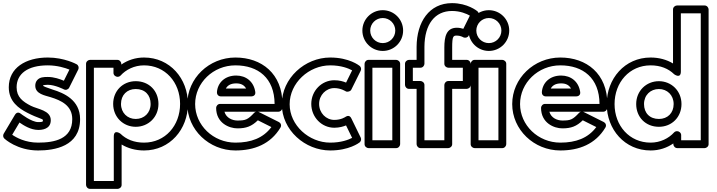

<svg xmlns="http://www.w3.org/2000/svg" viewBox="-22 -920 4576 1225"><path d="M283 -503C343.4 -503 394.7 -486.6 421 -476L385.5 -404.9C360.3 -415.5 323.1 -429 283 -429C256.9 -429 230.6 -428.1 213.8 -407C205.6 -396.7 203 -384.3 203 -373C203 -319.8 266 -311.1 300.5 -300.1C368.6 -279.1 439 -246.6 439 -160C439 -32.6 326.6 -10 221 -10C139.9 -10 81.6 -42.3 55.8 -60.2L102.3 -138.3C128.7 -120 174.3 -91 222 -91C244.2 -91 302 -94.7 302 -153C302 -216.8 217 -223.2 174.5 -245.2C123.6 -271.6 84 -300.2 84 -363C84 -448.8 154 -503 283 -503ZM283 -553C142 -553 34 -487.2 34 -363C34 -271.8 98.3 -228.4 151.5 -200.8C225 -162.8 252 -163.2 252 -153C252 -143.3 249.8 -141 222 -141C178.9 -141 111.1 -194.1 111.1 -194.1C90.8 -211.1 77.4 -194.3 73.5 -187.8L1.5 -66.8C-4.2 -57.1 -2.7 -43.7 6 -35.7C8.1 -33.7 87.5 40 221 40C325.4 40 489 14.6 489 -160C489 -283.4 383.4 -326.9 315.5 -347.9C277 -360.1 254.8 -369.7 253 -372.6C253 -372.6 253 -372.7 253 -373C253 -374.2 253.1 -375.1 253.2 -375.7C255.9 -376.9 266 -379 283 -379C329.2 -379 385.3 -349.9 385.3 -349.9C398.3 -343 413.4 -348.9 419.4 -360.8L477.4 -476.8C483.1 -488.2 478.9 -503.4 467 -509.9C465.1 -511 388.6 -553 283 -553Z M1127 -257C1127 -118.6 1031.7 -10 897 -10C833.6 -10 783.5 -30.7 746.5 -66.9C746.5 -66.9 704 -98.5 704 -49V235H577V-488H702V-455C702 -439.9 716.3 -430 727 -430H729C736.1 -430 743.3 -433.5 747.5 -438.2C781 -475.2 834.5 -503 897 -503C1031.8 -503 1127 -395.3 1127 -257ZM1177 -257C1177 -418.7 1062.2 -553 897 -553C841.4 -553 792.4 -535.9 752 -508.1V-513C752 -523.7 742.1 -538 727 -538H552C541.3 -538 527 -528.1 527 -513V260C527 270.7 536.9 285 552 285H729C739.7 285 754 275.1 754 260V2C793.7 26.2 842.9 40 897 40C1062.3 40 1177 -95.4 1177 -257ZM989 -257C989 -339.9 929.3 -402 844 -402C761.6 -402 700 -340.2 700 -257C700 -172.4 764.6 -111 844 -111C924.2 -111 989 -172.3 989 -257ZM939 -257C939 -199.7 897.8 -161 844 -161C791.4 -161 750 -199.6 750 -257C750 -313.8 788.4 -352 844 -352C902.7 -352 939 -314.1 939 -257Z M1611 -207C1606.7 -205.7 1602.7 -203.3 1599.7 -200.1C1559.3 -156.8 1545.3 -151 1493 -151C1461.1 -151 1421.3 -166.9 1410.1 -207ZM1625 -207H1754C1765.2 -207 1776.6 -215.6 1778.7 -227.9C1780.3 -237.9 1780 -248.7 1780 -256C1780 -450.2 1647.1 -553 1480 -553C1312 -553 1173 -420.6 1173 -256C1173 -92.3 1312 40 1480 40C1599.4 40 1704 -0.1 1767.5 -106.2C1776.2 -120.8 1768.6 -135.7 1757.2 -141.4L1629.2 -205.4C1628.3 -205.8 1626.4 -206.6 1625 -207ZM1730 -257H1382C1366.9 -257 1357 -242.7 1357 -232C1357 -134.4 1440.6 -101 1493 -101C1548.1 -101 1583.6 -113.7 1623.2 -152.5L1709.5 -109.3C1656.8 -38.5 1579 -10 1480 -10C1338 -10 1223 -121.7 1223 -256C1223 -391.4 1338 -503 1480 -503C1624.9 -503 1729.1 -422.1 1730 -257ZM1387 -305H1582C1591.8 -305 1610.1 -310.8 1606.7 -333.7C1597 -399.5 1547.9 -438 1485 -438C1412.6 -438 1365.9 -391.7 1362.1 -331.6C1361.2 -318.7 1370.5 -305 1387 -305ZM1419 -355C1428.6 -373.3 1448.2 -388 1485 -388C1516.4 -388 1536.4 -376.5 1548.2 -355Z M2186.8 -335.7C2199.3 -332.8 2214.3 -337.7 2219.4 -347.9L2279.4 -468.9C2284.2 -478.5 2282 -491.8 2272.9 -499.3C2270 -501.7 2206.3 -553 2085 -553C1923.2 -553 1776 -421.3 1776 -255C1776 -89.4 1924.5 40 2085 40C2205.5 40 2268.4 -8.2 2272.8 -11.7C2280.8 -18.4 2284.8 -31.1 2279.5 -42L2219.5 -165C2208.2 -188.2 2190.4 -179.3 2183.5 -175C2180.4 -172.9 2154.4 -155 2111 -155C2058.5 -155 2014 -199 2014 -257C2014 -313.8 2058.4 -358 2111 -358C2153.4 -358 2185.1 -336.8 2186.8 -335.7ZM2111 -408C2029.6 -408 1964 -340.2 1964 -257C1964 -173 2029.5 -105 2111 -105C2143 -105 2169.9 -113.2 2185.8 -119.9L2224.6 -40.4C2201.2 -28.2 2154.9 -10 2085 -10C1949.5 -10 1826 -120.6 1826 -255C1826 -390.7 1948.8 -503 2085 -503C2155.4 -503 2202.1 -483.4 2224.7 -471.1L2186 -393C2167.5 -400.8 2142.9 -408 2111 -408Z M2420 -805C2464.2 -805 2500 -769.2 2500 -725C2500 -680.8 2464.2 -645 2420 -645C2375.8 -645 2340 -680.8 2340 -725C2340 -769.2 2375.8 -805 2420 -805ZM2420 -855C2348.2 -855 2290 -796.8 2290 -725C2290 -653.2 2348.2 -595 2420 -595C2491.8 -595 2550 -653.2 2550 -725C2550 -796.8 2491.8 -855 2420 -855ZM2304 -513V0C2304 15.1 2318.3 25 2329 25H2506C2521.1 25 2531 10.7 2531 0V-513C2531 -528.1 2516.7 -538 2506 -538H2329C2313.9 -538 2304 -523.7 2304 -513ZM2354 -488H2481V-25H2354Z M2686 -513V-621.9C2687 -764.6 2752 -850 2862 -850C2915 -850 2955.8 -831.8 2975.8 -820.3L2934.1 -736.2C2922.4 -739.9 2909.1 -743 2893 -743C2825.8 -743 2813 -685.9 2813 -617V-513C2813 -497.9 2827.3 -488 2838 -488H2931V-403H2838C2822.9 -403 2813 -388.7 2813 -378V-25H2686V-378C2686 -393.1 2671.7 -403 2661 -403H2612V-488H2661C2676.1 -488 2686 -502.3 2686 -513ZM2636 -538H2587C2576.3 -538 2562 -528.1 2562 -513V-378C2562 -367.3 2571.9 -353 2587 -353H2636V0C2636 10.7 2645.9 25 2661 25H2838C2848.7 25 2863 15.1 2863 0V-353H2956C2966.7 -353 2981 -362.9 2981 -378V-513C2981 -523.7 2971.1 -538 2956 -538H2863V-617C2863 -690.1 2870.2 -693 2893 -693C2913.6 -693 2930.1 -684.3 2935.2 -681.4C2947.2 -676.6 2962 -680.1 2968.4 -692.9L3030.4 -817.9C3035.2 -827.6 3033 -840.9 3023.8 -848.4C3021.7 -850.1 2960.7 -900 2862 -900C2716 -900 2637 -779.4 2636 -622.1Z M3097 -805C3141.2 -805 3177 -769.2 3177 -725C3177 -680.8 3141.2 -645 3097 -645C3052.8 -645 3017 -680.8 3017 -725C3017 -769.2 3052.8 -805 3097 -805ZM3097 -855C3025.2 -855 2967 -796.8 2967 -725C2967 -653.2 3025.2 -595 3097 -595C3168.8 -595 3227 -653.2 3227 -725C3227 -796.8 3168.8 -855 3097 -855ZM2981 -513V0C2981 15.1 2995.3 25 3006 25H3183C3198.1 25 3208 10.7 3208 0V-513C3208 -528.1 3193.7 -538 3183 -538H3006C2990.9 -538 2981 -523.7 2981 -513ZM3031 -488H3158V-25H3031Z M3684 -207C3679.7 -205.7 3675.7 -203.3 3672.7 -200.1C3632.3 -156.8 3618.3 -151 3566 -151C3534.1 -151 3494.3 -166.9 3483.1 -207ZM3698 -207H3827C3838.2 -207 3849.6 -215.6 3851.7 -227.9C3853.3 -237.9 3853 -248.7 3853 -256C3853 -450.2 3720.1 -553 3553 -553C3385 -553 3246 -420.6 3246 -256C3246 -92.3 3385 40 3553 40C3672.4 40 3777 -0.1 3840.5 -106.2C3849.2 -120.8 3841.6 -135.7 3830.2 -141.4L3702.2 -205.4C3701.3 -205.8 3699.4 -206.6 3698 -207ZM3803 -257H3455C3439.9 -257 3430 -242.7 3430 -232C3430 -134.4 3513.6 -101 3566 -101C3621.1 -101 3656.6 -113.7 3696.2 -152.5L3782.5 -109.3C3729.8 -38.5 3652 -10 3553 -10C3411 -10 3296 -121.7 3296 -256C3296 -391.4 3411 -503 3553 -503C3697.9 -503 3802.1 -422.1 3803 -257ZM3460 -305H3655C3664.8 -305 3683.1 -310.8 3679.7 -333.7C3670 -399.5 3620.9 -438 3558 -438C3485.6 -438 3438.9 -391.7 3435.1 -331.6C3434.2 -318.7 3443.5 -305 3460 -305ZM3492 -355C3501.6 -373.3 3521.2 -388 3558 -388C3589.4 -388 3609.4 -376.5 3621.2 -355Z M3899 -256C3899 -394.4 3994.3 -503 4129 -503C4192.4 -503 4242.5 -482.3 4279.5 -446.1C4279.5 -446.1 4322 -414.5 4322 -464V-835H4449V-25H4324V-58C4324 -73.1 4309.7 -83 4299 -83H4297C4289.9 -83 4282.7 -79.5 4278.5 -74.8C4245 -37.8 4191.5 -10 4129 -10C3994.2 -10 3899 -117.7 3899 -256ZM3849 -256C3849 -94.3 3963.8 40 4129 40C4184.6 40 4233.6 22.9 4274 -4.9V0C4274 10.7 4283.9 25 4299 25H4474C4484.7 25 4499 15.1 4499 0V-860C4499 -870.7 4489.1 -885 4474 -885H4297C4286.3 -885 4272 -875.1 4272 -860V-515C4232.3 -539.2 4183.1 -553 4129 -553C3963.7 -553 3849 -417.6 3849 -256ZM4037 -256C4037 -173.1 4096.7 -111 4182 -111C4264.4 -111 4326 -172.8 4326 -256C4326 -340.6 4261.4 -402 4182 -402C4101.8 -402 4037 -340.7 4037 -256ZM4087 -256C4087 -313.3 4128.2 -352 4182 -352C4234.6 -352 4276 -313.4 4276 -256C4276 -199.2 4237.6 -161 4182 -161C4123.3 -161 4087 -198.9 4087 -256Z"/></svg>

Font: Hussar Techniczny
Style: Bold 
Weight: 700
Foundry: Cannot Into Space Fonts
Version: Version 0.77